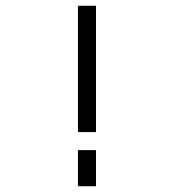

<svg xmlns="http://www.w3.org/2000/svg" viewBox="-20 -645 602 665"><path d="M250 -625V-187.5H312.5V-625ZM250 0H312.5V-125H250Z"/></svg>

Font: ChillMoonMono
Style: Regular
Weight: 400
Designer: Warren2060
Foundry: ChillType
Version: Version 1.000;Glyphs 3.1.1 (3135)